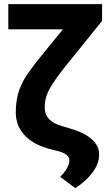

<svg xmlns="http://www.w3.org/2000/svg" viewBox="-20 -748 548 958"><path d="M21.5 -727.5H489.3V-643.6L307.6 -418.5Q257.3 -356 230.2 -309.8Q203.1 -263.7 203.1 -210Q203.6 -142.6 289.1 -119.1L327.6 -107.4Q399.4 -87.4 437.3 -53.7Q475.1 -20 474.6 22.9Q475.1 65.9 444.3 109.1Q413.6 152.3 356.4 190.9L280.3 134.3Q303.7 111.3 314.7 90.3Q325.7 69.3 326.2 53.2Q327.1 21 271 6.3L234.4 -2.9Q149.9 -23.9 104.5 -71.3Q59.1 -118.7 58.6 -187Q59.1 -249 74.7 -294.9Q90.3 -340.8 120.6 -383.8Q150.9 -426.8 194.3 -479.5L293.9 -601.6H21.5Z"/></svg>

Font: Inter Tight
Style: Bold
Weight: 700
Designer: Rasmus Andersson
Foundry: rsms
Version: Version 3.004; ttfautohint (v1.8.4.7-5d5b)